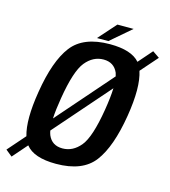

<svg xmlns="http://www.w3.org/2000/svg" viewBox="-158 -786 795 898"><g transform="rotate(15 239.0 -337.0)"><path d="M-50.5 0 23.5 -84.5Q1.5 -159 24.5 -299Q49.5 -454.5 105.8 -528Q162 -601.5 290.5 -601.5Q395 -601.5 435 -555L493.5 -622L527 -599L455 -517Q479.5 -442.5 456 -299Q430.5 -143.5 374.5 -69.5Q318.5 4.5 190 4.5Q82 4.5 43 -45.5L-19 25.5ZM200.5 -73Q251 -73 287.5 -117.5Q324 -162 346.5 -298.5Q357 -362.5 358.5 -406.5L124.5 -139Q127 -126.5 130.5 -117.5Q149.5 -73 200.5 -73ZM122 -197 354.5 -463Q352.5 -472.5 350 -479.5Q330.5 -524.5 280 -524.5Q229.5 -524.5 193 -479.8Q156.5 -435 134 -298.5Q124 -239 122 -197ZM223.5 -613.5 299.5 -699H378L278.5 -613.5Z"/></g></svg>

Font: Anybody Medium
Style: Italic
Weight: 500
Italic angle: -10°
Designer: Tyler Finck
Foundry: Etcetera Type Company
Version: Version 1.010; ttfautohint (v1.8.3) -l 8 -r 50 -G 200 -x 14 